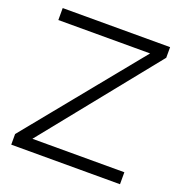

<svg xmlns="http://www.w3.org/2000/svg" viewBox="-128 -822 885 934"><g transform="rotate(20 314.5 -355.0)"><path d="M31 -55 514 -648H39V-710H595V-655L118 -62H594V0H31Z"/></g></svg>

Font: Raleway
Style: Regular
Weight: 400
Designer: Matt McInerney, Pablo Impallari, Rodrigo Fuenzalida
Foundry: Matt McInerney, Pablo Impallari, Rodrigo Fuenzalida
Version: Version 4.101;RELEASE